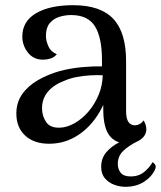

<svg xmlns="http://www.w3.org/2000/svg" viewBox="-20 -543 620 740"><path d="M470 10Q425 10 401.5 -21Q378 -52 378 -122V-202L398 -194Q382 -135 349 -88.5Q316 -42 270 -15.5Q224 11 169 11Q111 11 77 -20.5Q43 -52 43 -105Q43 -148 65.5 -180Q88 -212 126 -234Q164 -256 210 -269Q252 -280 295 -284Q338 -288 373 -287V-312Q373 -398 346 -441.5Q319 -485 254 -485Q231 -485 208.5 -478Q186 -471 171.5 -453.5Q157 -436 157 -405Q157 -386 166.5 -364.5Q176 -343 199 -334Q189 -322 175 -317.5Q161 -313 146 -313Q109 -313 87.5 -340.5Q66 -368 66 -402Q66 -461 119 -492Q172 -523 262 -523Q367 -523 416.5 -470.5Q466 -418 466 -307V-113Q466 -60 501 -60Q508 -60 517.5 -64.5Q527 -69 533 -79Q539 -70 541.5 -61.5Q544 -53 544 -45Q544 -22 523 -6Q502 10 470 10ZM212 -51Q239 -52 268 -68.5Q297 -85 321 -113Q345 -141 360 -177Q375 -213 376 -253Q353 -254 326.5 -252.5Q300 -251 274.5 -246Q249 -241 229 -232Q188 -217 165 -190Q142 -163 142 -125Q142 -96 158 -72.5Q174 -49 212 -51ZM463 177Q443 177 421.5 169.5Q400 162 385 145Q370 128 370 100Q370 67 389.5 44Q409 21 439.5 5.5Q470 -10 503 -19L511 1Q475 19 454.5 39Q434 59 434 89Q434 108 445 122.5Q456 137 483 137Q515 137 536 119.5Q557 102 568 82Q575 86 578.5 92.5Q582 99 578 109Q566 137 536 157Q506 177 463 177Z"/></svg>

Font: Arima Medium
Style: Regular
Weight: 500
Designer: Joana Correia and Natanael Gama
Foundry: NDISCOVER
Version: Version 1.101;gftools[0.9.23]